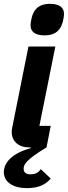

<svg xmlns="http://www.w3.org/2000/svg" viewBox="-29 -767 353 999"><path d="M202 -583C269 -583 289 -620 298 -655C301 -667 304 -683 304 -695C304 -727 281 -747 232 -747C165 -747 145 -710 136 -675C133 -663 130 -647 130 -635C130 -603 153 -583 202 -583ZM235 -112H176L259 -525H119L35 -105C33 -95 32 -88 32 -80C32 -32 68 0 122 0H130L131 4C34 30 -9 79 -9 129C-9 183 44 212 110 212C173 212 210 192 235 162L183 113C170 134 150 140 129 140C103 140 94 127 94 111C94 91 103 66 213 0Z"/></svg>

Font: Braiins Sans
Style: Bold Italic
Weight: 700
Italic angle: -11.31°
Designer: Mike Abbink, Paul van der Laan, Pieter van Rosmalen, Jiri Chlebus, Lubos Buracinsky
Foundry: Bold Monday, Sudetype
Version: Version 1.000;hotconv 1.0.109;makeotfexe 2.5.65596